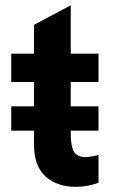

<svg xmlns="http://www.w3.org/2000/svg" viewBox="-20 -696 430 726"><path d="M108.5 -151V-202H22.5V-294H108.5V-386H22.5V-493H108.5V-602L247.5 -676V-493H352.5V-386H247.5V-294H352.5V-202H247.5V-189.5Q247.5 -143.5 259.5 -122.8Q271.5 -102 303.5 -102Q321.5 -102 352.5 -110V-5Q311 10.5 265.5 10.5Q197 10.5 152.8 -28.2Q108.5 -67 108.5 -151Z"/></svg>

Font: HK Grotesk ExtraBold
Style: Regular
Weight: 800
Designer: Alfredo Marco Pradil
Foundry: Hanken Design Co.
Version: Version 3.001